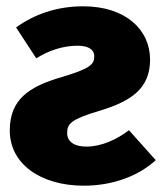

<svg xmlns="http://www.w3.org/2000/svg" viewBox="-20 -571 515 609"><path d="M244 -551C159 -551 88 -525 31 -484L95 -386C135 -411 180 -426 226 -426C263 -426 279 -412 279 -393C279 -367 268 -354 174 -326C71 -296 11 -255 11 -157C11 -51 109 18 246 18C339 18 421 -14 474 -63L389 -158C350 -128 301 -106 254 -106C218 -106 193 -120 193 -149C193 -179 206 -193 297 -220C399 -251 456 -292 456 -382C456 -477 378 -551 244 -551Z"/></svg>

Font: Fira Sans ExtraBold
Style: Regular
Weight: 800
Designer: bBox Type GmbH & Carrois Corporate GbR & Edenspiekermann AG
Foundry: bBox Type GmbH & Carrois Corporate GbR & Edenspiekermann AG
Version: Version 4.300;PS 004.300;hotconv 1.0.88;makeotf.lib2.5.64775